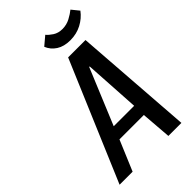

<svg xmlns="http://www.w3.org/2000/svg" viewBox="-259 -971 1063 1063"><g transform="rotate(-45 273.0 -439.0)"><path d="M18 0 315 -700H451L502 0H400L386 -178H195L120 0ZM224 -252H384L364 -580H360ZM391 -758Q342 -758 309.5 -779Q277 -800 263 -835L314 -878Q326 -863 349 -848Q372 -833 404 -833Q437 -833 465 -848Q493 -863 511 -878L546 -835Q520 -800 480 -779Q440 -758 391 -758Z"/></g></svg>

Font: Cuprum Medium
Style: Italic
Weight: 500
Italic angle: -10°
Version: Version 3.000